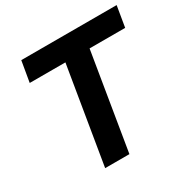

<svg xmlns="http://www.w3.org/2000/svg" viewBox="-163 -879 1017 1031"><g transform="rotate(-30 345.5 -364.0)"><path d="M78.1 -598.6 100.1 -727.5H691.4L669.9 -598.6H449.2L350.6 0H200.2L299.3 -598.6Z"/></g></svg>

Font: Inter Display
Style: Bold Italic
Weight: 700
Italic angle: -9.39999°
Designer: Rasmus Andersson
Foundry: rsms
Version: Version 4.000;git-a52131595